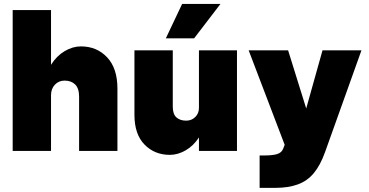

<svg xmlns="http://www.w3.org/2000/svg" viewBox="-20 -750 1831 954"><path d="M373 -269.5Q373 -311 353.5 -330.2Q334 -349.5 301 -349.5Q272 -349.5 252.8 -329.2Q233.5 -309 233.5 -276.5V0H43V-700H233.5V-428Q261 -472 301 -495.8Q341 -519.5 382 -519.5Q461 -519.5 512.2 -465.2Q563.5 -411 563.5 -309.5V0H373Z M1075.5 -730.5 944.5 -559.5H804L885 -730.5ZM838.5 -219.5Q838.5 -183 856.5 -166.8Q874.5 -150.5 905 -150.5Q932 -150.5 950.2 -168.5Q968.5 -186.5 968.5 -214V-500H1157.5V0H968.5V-67Q941.5 -25.5 902.5 -3Q863.5 19.5 824 19.5Q748 19.5 698 -31.8Q648 -83 648 -179.5V-500H838.5Z M1270 22.5H1290Q1335.5 22.5 1357.2 15.5Q1379 8.5 1386.5 -10L1394.5 -30.5L1215.5 -500H1411.5L1501.5 -211L1582.5 -500H1776L1595 6Q1571.5 71.5 1539.2 110.2Q1507 149 1460 166.2Q1413 183.5 1346.5 183.5H1270Z"/></svg>

Font: Overused Grotesk Black
Style: Regular
Weight: 900
Version: Version 0.004